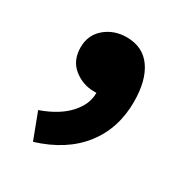

<svg xmlns="http://www.w3.org/2000/svg" viewBox="-112 -293 576 606"><g transform="rotate(30 175.5 10.0)"><path d="M89 227 53 132Q118 109 152 71.5Q186 34 185 -7Q183 -7 180.5 -7Q178 -7 176 -7Q135 -7 102.5 -33Q70 -59 70 -107Q70 -152 102.5 -179.5Q135 -207 181 -207Q240 -207 271 -163Q302 -119 302 -41Q302 56 247.5 125.5Q193 195 89 227Z"/></g></svg>

Font: Source Han Sans CN Heavy
Style: Regular
Weight: 900
Designer: Ryoko NISHIZUKA 西塚涼子 (kana, bopomofo & ideographs); Paul D. Hunt (Latin, Greek & Cyrillic); Sandoll Communications 산돌커뮤니
Foundry: Adobe
Version: Version 2.000;hotconv 1.0.107;makeotfexe 2.5.65593